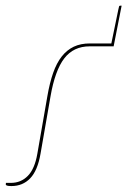

<svg xmlns="http://www.w3.org/2000/svg" viewBox="-36 -640 440 663"><path d="M384 -620.5 356.5 -480.5 357 -480H273.5Q218 -480 186 -438.5Q154 -397 138.5 -307.5L104 -109.5Q94 -51 68.2 -24.2Q42.5 2.5 3.5 2.5Q-8 2.5 -12.2 0.8Q-16.5 -1 -16 -3.5L-15.5 -8.5H1.5Q36.5 -8.5 60.2 -32.8Q84 -57 93 -109.5L127.5 -307.5Q135.5 -354 147.5 -388.2Q159.5 -422.5 177.2 -445Q195 -467.5 218.8 -478.8Q242.5 -490 274.5 -490H348.5L372.5 -606.5Q374.5 -615 375.2 -617.8Q376 -620.5 380 -620.5Z"/></svg>

Font: Lato Hairline
Style: Italic
Weight: 100
Italic angle: -7°
Designer: Lukasz Dziedzic
Foundry: tyPoland Lukasz Dziedzic
Version: Version 2.007; 2014-02-27